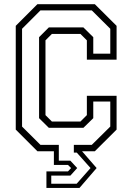

<svg xmlns="http://www.w3.org/2000/svg" viewBox="-20 -720 630 914"><path d="M201 174.5V96H303.5L318.5 80L303.5 65H236.5V0H158L55 -103V-597L158 -700H431.5L535 -597V-436H393.5V-528L363 -558.5H227L196.5 -528V-172L227 -141.5H363L393.5 -172V-264H535V-103L431.5 0H370.5L440 80L358.5 174.5ZM224 154.5H345L411 80L345.5 6.5H331.5V-30.5H417L505 -117.5V-236.5H424V-157.5L377 -111.5H212.5L166 -157.5V-543L212.5 -589.5H377L424 -543V-464.5H505V-583L417 -670.5H172.5L85 -583V-117.5L172.5 -30.5H260V45H315L347.5 80L315 116H224Z"/></svg>

Font: Tourney Condensed Light
Style: Regular
Weight: 300
Width: 3
Designer: Tyler Finck
Foundry: Etcetera Type Co
Version: Version 1.010; ttfautohint (v1.8.3)